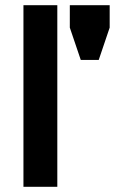

<svg xmlns="http://www.w3.org/2000/svg" viewBox="-20 -717 460 737"><path d="M70 -697H200V0H70ZM359 -487H290L248 -611V-697H401V-611Z"/></svg>

Font: Syne Modified
Style: Bold
Weight: 700
Designer: Lucas Descroix
Foundry: Bonjour Monde
Version: Version 2.200